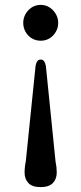

<svg xmlns="http://www.w3.org/2000/svg" viewBox="-20 -604 330 785"><path d="M146 161Q112 161 96.2 144.5Q80.5 128 80.5 101Q80.5 90.5 81.8 79Q83 67.5 85.5 55.5L125.5 -335Q128 -348 132.8 -354.2Q137.5 -360.5 146 -360.5Q155 -360.5 159.8 -354.2Q164.5 -348 167.5 -335L207 55.5Q209.5 68 210.8 79.2Q212 90.5 212 101Q212 128 196 144.5Q180 161 146 161ZM146.5 -584Q166.5 -584 182.5 -573.8Q198.5 -563.5 208.2 -546.8Q218 -530 218 -510.5Q218 -490.5 208.2 -473.8Q198.5 -457 182.5 -447.2Q166.5 -437.5 146.5 -437.5Q126.5 -437.5 110.2 -447.2Q94 -457 84.5 -473.8Q75 -490.5 75 -510.5Q75 -530 84.5 -546.8Q94 -563.5 110 -573.8Q126 -584 146.5 -584Z"/></svg>

Font: Fraunces 36pt
Style: Regular
Weight: 400
Version: Version 1.000;[b76b70a41]